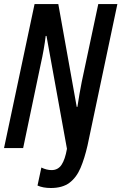

<svg xmlns="http://www.w3.org/2000/svg" viewBox="-21 -734 602 952"><path d="M231 198.2Q192.4 198.2 165 186L184.1 96.7Q210 109.4 234.9 109.4Q266.6 109.4 284.2 83Q301.8 56.6 311 3.9L209.5 -555.7H205.6Q201.7 -522.9 195.3 -487.1Q189 -451.2 181.6 -418.9L93.8 0H-1L150.4 -713.9H268.1L359.4 -204.1H362.8Q367.7 -235.8 373 -267.3Q378.4 -298.8 384.3 -328.1L466.3 -713.9H561L413.1 -13.2Q398.4 51.3 378.2 98.9Q357.9 146.5 323.2 172.4Q288.6 198.2 231 198.2Z"/></svg>

Font: Open Sans Condensed SemiBold
Style: Italic
Weight: 600
Width: 3
Italic angle: -12°
Designer: Monotype Design Team
Foundry: Monotype Imaging Inc.
Version: Version 3.000; ttfautohint (v1.8.4)